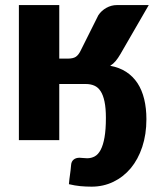

<svg xmlns="http://www.w3.org/2000/svg" viewBox="-20 -538 615 737"><path d="M314.5 69.5Q330.5 69.5 343.8 62.2Q357 55 366.5 37Q376 19 381.2 -10.8Q386.5 -40.5 386.5 -85.5Q386.5 -123 381.2 -148Q376 -173 366.2 -188Q356.5 -203 342.2 -209.2Q328 -215.5 310 -215.5H207.5V0H52.5V-518.5H207.5V-313H239.5Q260.5 -313 270.8 -319.8Q281 -326.5 289 -342.5L357.5 -479.5Q369 -497 388.2 -507.8Q407.5 -518.5 428.5 -518.5H551L442 -330Q433 -314.5 423.8 -303.5Q414.5 -292.5 403 -285.5Q438.5 -279 464.5 -262Q490.5 -245 507.8 -218.8Q525 -192.5 533.5 -157.5Q542 -122.5 542 -80.5Q542 -22 526 26Q510 74 481.8 107.8Q453.5 141.5 415 160Q376.5 178.5 331.5 178.5Q309 178.5 288.2 176.5Q267.5 174.5 244.5 169Q245.5 157.5 246.5 148.8Q247.5 140 248.8 131.8Q250 123.5 251 114.8Q252 106 253 94.5Q254 82 262.5 74.8Q271 67.5 285.5 67.5Q291 67.5 298.8 68.5Q306.5 69.5 314.5 69.5Z"/></svg>

Font: Lato 2
Style: Regular
Weight: 900
Designer: Lukasz Dziedzic with Adam Twardoch and Botio Nikoltchev
Foundry: tyPoland Lukasz Dziedzic
Version: Version 2.015; 2015-08-06; http://www.latofonts.com/